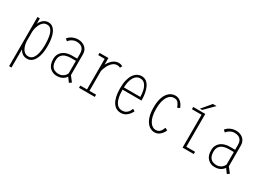

<svg xmlns="http://www.w3.org/2000/svg" viewBox="-30 -1412 3210 2369"><g transform="rotate(30 1575.0 -227.0)"><path d="M98 -500H132V-391.5V200H98ZM251 -512Q294.5 -512 324.8 -480.2Q355 -448.5 370.5 -389.5Q386 -330.5 386 -249Q386 -167.5 368.2 -109.2Q350.5 -51 318.5 -20Q286.5 11 243 11Q204 11 177.2 -7.2Q150.5 -25.5 134 -56.5Q117.5 -87.5 110.2 -126.8Q103 -166 103 -208L131 -178Q132 -162 137 -136Q142 -110 153.5 -83.8Q165 -57.5 186.5 -39.8Q208 -22 242 -22Q280.5 -22 304.5 -52Q328.5 -82 339.8 -133.2Q351 -184.5 351 -249Q351 -313.5 341.5 -365.5Q332 -417.5 310 -448.2Q288 -479 250 -479Q215.5 -479 193 -459.2Q170.5 -439.5 157.2 -410.8Q144 -382 138 -354Q132 -326 131 -310L103 -290Q103 -329 112.2 -368.2Q121.5 -407.5 140 -440Q158.5 -472.5 186.2 -492.2Q214 -512 251 -512Z M839.5 9.5 782.5 -68.5 800 -103.5 871 -12ZM782 -105 807 -74Q801.5 -61.5 790.8 -46.8Q780 -32 763 -18.8Q746 -5.5 721.8 2.8Q697.5 11 664.5 11Q607 11 566 -28.5Q525 -68 525 -148Q525 -188 539.5 -216.8Q554 -245.5 578.8 -264.2Q603.5 -283 635.8 -292Q668 -301 703 -301H787V-269H704Q668 -269 634.8 -258.2Q601.5 -247.5 580.2 -221.2Q559 -195 559 -148Q559 -99 575 -71.2Q591 -43.5 617 -32.2Q643 -21 673.5 -21Q702.5 -21 726 -33.2Q749.5 -45.5 764.2 -64.8Q779 -84 782 -105ZM676 -512Q701 -512 725.2 -504.2Q749.5 -496.5 769.8 -480.5Q790 -464.5 802 -439.8Q814 -415 814 -381V-71L779 -80V-373Q779 -402.5 770.2 -423Q761.5 -443.5 746.5 -455.8Q731.5 -468 711.8 -473.5Q692 -479 670 -479Q646 -479 625 -470.5Q604 -462 587.8 -449Q571.5 -436 562 -422L534 -447Q546.5 -464 567 -478.8Q587.5 -493.5 615 -502.8Q642.5 -512 676 -512Z M1080 -284Q1080 -326 1093.2 -366.5Q1106.5 -407 1130.2 -440Q1154 -473 1185.2 -492.5Q1216.5 -512 1252 -512Q1264 -512 1275 -509.5Q1286 -507 1294.5 -503.5Q1303 -500 1307 -497L1292 -467Q1288.5 -470.5 1277.2 -474.2Q1266 -478 1247 -478Q1212.5 -478 1183.8 -452.5Q1155 -427 1134.8 -386.8Q1114.5 -346.5 1106 -303ZM1109 -32H1203.5V0H978.5V-32H1074V-468H982V-500H1109V-407Z M1443 -281H1690Q1690 -327 1679.5 -372.8Q1669 -418.5 1644 -448.8Q1619 -479 1576 -479Q1541 -479 1513.8 -454.8Q1486.5 -430.5 1470.8 -380Q1455 -329.5 1455 -251Q1455 -178.5 1468.5 -127.2Q1482 -76 1508.8 -49Q1535.5 -22 1575 -22Q1613 -22 1636 -38.2Q1659 -54.5 1670.5 -75.2Q1682 -96 1686 -109L1717 -92Q1711.5 -78 1694.8 -53.5Q1678 -29 1648.5 -9Q1619 11 1575 11Q1541.5 11 1513.2 -4.5Q1485 -20 1464 -52Q1443 -84 1431.5 -133.5Q1420 -183 1420 -251Q1420 -319.5 1433 -369Q1446 -418.5 1468.5 -450.2Q1491 -482 1519.2 -497Q1547.5 -512 1578 -512Q1617.5 -512 1645.5 -490.8Q1673.5 -469.5 1691 -433Q1708.5 -396.5 1716.8 -349Q1725 -301.5 1725 -249H1443Z M2184 -89Q2177.5 -70.5 2161 -47Q2144.5 -23.5 2118 -6.2Q2091.5 11 2055 11Q2027.5 11 1999.5 -3.2Q1971.5 -17.5 1948 -48.5Q1924.5 -79.5 1910.2 -129.5Q1896 -179.5 1896 -251Q1896 -323.5 1910.2 -373.5Q1924.5 -423.5 1948 -454Q1971.5 -484.5 1999.5 -498.2Q2027.5 -512 2055 -512Q2091.5 -512 2116.5 -497Q2141.5 -482 2157.8 -458.2Q2174 -434.5 2184 -408L2151 -392Q2136 -432.5 2117 -455.8Q2098 -479 2055 -479Q2032 -479 2010 -465.8Q1988 -452.5 1970.2 -424.8Q1952.5 -397 1942.2 -353.8Q1932 -310.5 1932 -251Q1932 -192 1942.2 -149Q1952.5 -106 1970.2 -77.8Q1988 -49.5 2010 -35.8Q2032 -22 2055 -22Q2084.5 -22 2102.8 -35.2Q2121 -48.5 2131.8 -68Q2142.5 -87.5 2149 -106Z M2489 -32H2613V0H2454V-468H2317V-500H2489ZM2399 -522.5 2509 -653.5H2561L2430 -522.5Z M3089.5 9.5 3032.5 -68.5 3050 -103.5 3121 -12ZM3032 -105 3057 -74Q3051.5 -61.5 3040.8 -46.8Q3030 -32 3013 -18.8Q2996 -5.5 2971.8 2.8Q2947.5 11 2914.5 11Q2857 11 2816 -28.5Q2775 -68 2775 -148Q2775 -188 2789.5 -216.8Q2804 -245.5 2828.8 -264.2Q2853.5 -283 2885.8 -292Q2918 -301 2953 -301H3037V-269H2954Q2918 -269 2884.8 -258.2Q2851.5 -247.5 2830.2 -221.2Q2809 -195 2809 -148Q2809 -99 2825 -71.2Q2841 -43.5 2867 -32.2Q2893 -21 2923.5 -21Q2952.5 -21 2976 -33.2Q2999.5 -45.5 3014.2 -64.8Q3029 -84 3032 -105ZM2926 -512Q2951 -512 2975.2 -504.2Q2999.5 -496.5 3019.8 -480.5Q3040 -464.5 3052 -439.8Q3064 -415 3064 -381V-71L3029 -80V-373Q3029 -402.5 3020.2 -423Q3011.5 -443.5 2996.5 -455.8Q2981.5 -468 2961.8 -473.5Q2942 -479 2920 -479Q2896 -479 2875 -470.5Q2854 -462 2837.8 -449Q2821.5 -436 2812 -422L2784 -447Q2796.5 -464 2817 -478.8Q2837.5 -493.5 2865 -502.8Q2892.5 -512 2926 -512Z"/></g></svg>

Font: League Mono Thin Condensed
Style: Regular
Weight: 100
Width: 1
Designer: Tyler Finck
Foundry: The League of Moveable Type / Tyler Finck
Version: Version 2.300;RELEASE